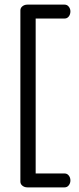

<svg xmlns="http://www.w3.org/2000/svg" viewBox="-20 -788 343 829"><path d="M134 -708V-39H259Q270 -39 277 -30Q284 -21 284 -9Q284 3 277 12Q270 21 259 21H98Q86 21 77 14Q68 7 68 -4V-743Q68 -754 77 -761Q86 -768 98 -768H259Q270 -768 277 -759Q284 -750 284 -739Q284 -726 277 -717Q270 -708 259 -708Z"/></svg>

Font: Dosis
Style: Regular
Weight: 400
Designer: Edgar Tolentino, Pablo Impallari, Igino Marini
Foundry: Edgar Tolentino, Pablo Impallari, Igino Marini
Version: Version 1.007